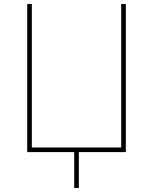

<svg xmlns="http://www.w3.org/2000/svg" viewBox="-20 -747 752 943"><path d="M113.6 -727.3H136.4V-22.7H575.3V-727.3H598V0H367.2V176.1H344.5V0H113.6Z"/></svg>

Font: Inter P Thin
Style: Regular
Weight: 100
Designer: Rasmus Andersson
Foundry: rsms
Version: Version 3.018;git-588b23468